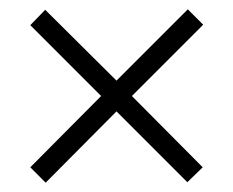

<svg xmlns="http://www.w3.org/2000/svg" viewBox="-20 -642 501 412"><path d="M383 -622 230 -469 77 -621 45 -588 197 -436 45 -283 78 -250 230 -403 382 -251 415 -283 263 -436 416 -589Z"/></svg>

Font: Noto Sans Kannada UI Condensed Light
Style: Regular
Weight: 300
Width: 3
Designer: Jelle Bosma - Monotype Design Team
Foundry: Monotype Imaging Inc.
Version: Version 2.005